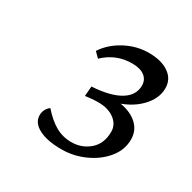

<svg xmlns="http://www.w3.org/2000/svg" viewBox="-99 -678 590 589"><g transform="rotate(30 196.0 -383.5)"><path d="M185.5 -188.5Q133.8 -188.5 104.5 -204.1Q75.2 -219.7 75.2 -246.1Q75.2 -267.6 92.8 -281.2Q118.2 -252 144 -237.3Q169.9 -222.7 200.2 -222.7Q237.3 -222.7 264.2 -246.1Q291 -269.5 291 -311.5Q291 -336.9 269 -353.5Q247.1 -370.1 211.9 -370.1Q201.2 -370.1 189.5 -369.1Q177.7 -368.2 166 -366.2L168.9 -401.4Q233.4 -405.3 267.6 -425.8Q301.8 -446.3 301.8 -481.4Q301.8 -502 286.1 -513.7Q270.5 -525.4 242.2 -525.4Q213.9 -525.4 189.5 -515.6Q165 -505.9 143.6 -485.4L126 -502.9Q148.4 -537.1 188 -558.1Q227.5 -579.1 270.5 -579.1Q315.4 -579.1 341.8 -560.5Q368.2 -542 368.2 -509.8Q368.2 -472.7 336.4 -440.4Q304.7 -408.2 251 -393.6L246.1 -403.3Q296.9 -401.4 326.2 -379.4Q355.5 -357.4 355.5 -321.3Q355.5 -284.2 330.6 -253.9Q305.7 -223.6 266.6 -206.1Q227.5 -188.5 185.5 -188.5Z"/></g></svg>

Font: Crimson Pro Light
Style: Italic
Weight: 300
Italic angle: -12°
Designer: Jacques Le Bailly
Foundry: Baron von Fonthausen
Version: Version 1.003